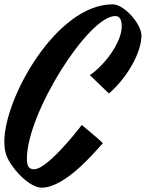

<svg xmlns="http://www.w3.org/2000/svg" viewBox="-30 -782 672 885"><path d="M472 -351C556 -423 622 -540 622 -618C622 -671 543 -762 489 -762C231 -762 -10 -331 -10 -130C-10 -112 -10 -79 10 -43C42 15 112 83 162 83C267 83 397 -69 444 -122C422 -145 347 -205 347 -206C314 -162 184 -2 128 -2C106 -2 94 -11 94 -51C94 -260 377 -708 501 -708C516 -708 531 -700 531 -660C531 -581 442 -472 384 -436Z"/></svg>

Font: Yesteryear
Style: Regular
Weight: 400
Designer: Astigmatic (AOETI)
Foundry: Astigmatic (AOETI)
Version: Version 1.000